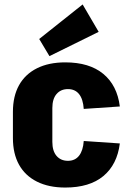

<svg xmlns="http://www.w3.org/2000/svg" viewBox="-20 -831 585 862"><path d="M273 11Q199 11 146 -15.5Q93 -42 65.5 -91.5Q38 -141 38 -211V-329Q38 -399 65.5 -448.5Q93 -498 146 -524.5Q199 -551 273 -551Q381 -551 443.5 -499.5Q506 -448 518 -353L356 -342Q353 -386 335 -408.5Q317 -431 285 -431Q253 -431 234 -409Q215 -387 215 -346V-194Q215 -153 234 -131Q253 -109 285 -109Q317 -109 335 -132Q353 -155 356 -198L518 -187Q506 -92 444 -40.5Q382 11 273 11ZM423 -688 202 -579 156 -656 351 -811Z"/></svg>

Font: Pathway Extreme Condensed ExtraBold
Style: Regular
Weight: 800
Width: 3
Version: Version 1.001;gftools[0.9.26]